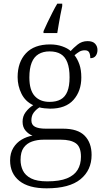

<svg xmlns="http://www.w3.org/2000/svg" viewBox="-20 -786 565 1046"><path d="M234 240Q136 240 85.5 199.5Q35 159 35 88Q35 48 52.5 19.5Q70 -9 98 -25.5Q126 -42 157 -47Q136 -55 119.5 -74Q103 -93 103 -123Q103 -153 120 -175.5Q137 -198 161 -213Q118 -233 97 -275.5Q76 -318 76 -366Q76 -447 121 -495.5Q166 -544 253 -544Q289 -544 319 -533.5Q349 -523 365 -508Q379 -524 402.5 -543Q426 -562 457 -562Q485 -562 498 -548Q511 -534 511 -514Q511 -495 501.5 -482Q492 -469 472 -469Q472 -488 466 -500Q460 -512 442 -512Q425 -512 412.5 -504.5Q400 -497 386 -485Q402 -465 412.5 -435.5Q423 -406 423 -364Q423 -290 380.5 -242Q338 -194 253 -194Q241 -194 222.5 -196Q204 -198 195 -201Q177 -190 164 -173Q151 -156 151 -130Q151 -106 170.5 -95.5Q190 -85 230 -85H323Q404 -85 441.5 -46.5Q479 -8 479 58Q479 141 418.5 190.5Q358 240 234 240ZM237 202Q305 202 345 185.5Q385 169 403 139Q421 109 421 68Q421 14 393 -5.5Q365 -25 312 -25H217Q183 -25 154.5 -15Q126 -5 109 18.5Q92 42 92 85Q92 117 105 143.5Q118 170 149.5 186Q181 202 237 202ZM250 -231Q287 -231 311 -244.5Q335 -258 347 -287.5Q359 -317 359 -365Q359 -414 347 -445.5Q335 -477 311 -491.5Q287 -506 250 -506Q215 -506 190 -491Q165 -476 152.5 -444.5Q140 -413 140 -364Q140 -295 169 -263Q198 -231 250 -231ZM217 -616Q226 -637 239 -664Q252 -691 266 -718.5Q280 -746 292 -766H319V-753Q314 -730 309 -704.5Q304 -679 300 -654Q296 -629 292 -606H217Z"/></svg>

Font: Noto Serif Gujarati Light
Style: Regular
Weight: 300
Version: Version 2.102